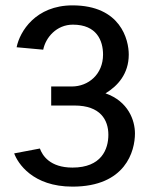

<svg xmlns="http://www.w3.org/2000/svg" viewBox="-20 -686 590 722"><path d="M33.3 -109.2C46.7 -72.5 102.5 15.8 252.5 15.8C452.5 15.8 487.5 -118.3 487.5 -184.2C487.5 -233.3 462.5 -305 376.7 -335C422.5 -362.5 464.2 -408.3 464.2 -480.8C464.2 -535.8 434.2 -665.8 252.5 -665.8C114.2 -665.8 54.2 -567.5 42.5 -508.3L142.5 -499.2C151.7 -545 192.5 -593.3 254.2 -593.3C344.2 -593.3 367.5 -532.5 367.5 -480.8C367.5 -406.7 312.5 -360.8 250 -360.8H172.5V-289.2H260C357.5 -289.2 387.5 -235 387.5 -179.2C387.5 -125 361.7 -55.8 252.5 -55.8C167.5 -55.8 139.2 -101.7 130 -127.5Z"/></svg>

Font: Boon Medium
Style: Regular
Weight: 500
Designer: Sungsit Sawaiwan
Foundry: FontUni
Version: Version 2.0